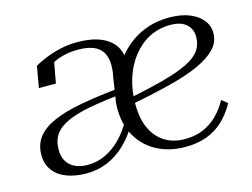

<svg xmlns="http://www.w3.org/2000/svg" viewBox="-79 -656 1044 796"><g transform="rotate(-15 443.0 -258.0)"><path d="M301 -495Q266 -495 236.5 -487.5Q207 -480 184.5 -466.5Q162 -453 145 -437Q147 -448 151 -457.5Q155 -467 161.5 -474Q168 -481 176.5 -484Q185 -487 195 -487L176 -383H103L119 -474Q136 -485 165 -497Q194 -509 230 -517.5Q266 -526 306 -526Q365 -526 406 -509Q447 -492 467 -459.5Q487 -427 482 -378L480 -344L400 -266L413 -351Q416 -364 417 -375.5Q418 -387 418 -397Q418 -430 405 -452Q392 -474 366 -484.5Q340 -495 301 -495ZM204 10Q156 10 119 -4Q82 -18 61.5 -45.5Q41 -73 41 -111Q41 -156 64.5 -187Q88 -218 136 -239.5Q184 -261 258 -274.5Q332 -288 433 -298L428 -271Q361 -264 310 -255.5Q259 -247 222 -235Q185 -223 161.5 -206.5Q138 -190 127 -167.5Q116 -145 116 -115Q116 -70 143.5 -46.5Q171 -23 217 -23Q257 -23 292.5 -39.5Q328 -56 358.5 -86.5Q389 -117 413 -160L432 -138Q405 -91 370 -58Q335 -25 293 -7.5Q251 10 204 10ZM628 10Q562 10 509.5 -16.5Q457 -43 426 -94Q395 -145 395 -218Q395 -241 399 -261Q403 -281 410 -299Q417 -317 426.5 -334Q436 -351 446 -367Q461 -400 485 -428.5Q509 -457 541 -479Q573 -501 612.5 -513.5Q652 -526 699 -526Q750 -526 786 -511.5Q822 -497 841.5 -472.5Q861 -448 861 -417Q861 -379 834 -350Q807 -321 755 -297.5Q703 -274 625.5 -254.5Q548 -235 446 -216L452 -244Q545 -263 609.5 -280.5Q674 -298 713.5 -317.5Q753 -337 770.5 -362Q788 -387 788 -420Q788 -453 765 -474Q742 -495 697 -495Q646 -495 605 -473.5Q564 -452 534 -413.5Q504 -375 488 -324.5Q472 -274 472 -215Q472 -153 492 -110Q512 -67 548.5 -44.5Q585 -22 633 -22Q681 -22 716 -38Q751 -54 777 -81Q803 -108 820 -140L845 -120Q822 -78 790.5 -48.5Q759 -19 718.5 -4.5Q678 10 628 10Z"/></g></svg>

Font: Roboto Serif 120pt Expanded Light
Style: Italic
Weight: 300
Width: 7
Italic angle: -10°
Designer: Greg Gazdowicz
Foundry: Commercial Type
Version: Version 1.008